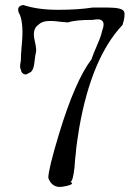

<svg xmlns="http://www.w3.org/2000/svg" viewBox="-20 -725 540 763"><path d="M245 14Q236 16 228.5 17Q221 18 216 18Q184 16 172 -18Q172 -52 214 -191Q278 -403 344 -490Q347 -502 374 -565Q379 -577 382 -587.5Q385 -598 387 -606Q401 -644 373 -648Q364 -649 349 -646Q278 -646 251 -636Q241 -636 215 -639Q158 -647 138 -631Q134 -627 132 -626Q107 -609 118 -563Q126 -528 123 -518Q122 -515 120 -503Q118 -491 116 -471Q113 -449 103 -439L84 -429Q69 -429 64 -443Q63 -446 63 -449Q58 -455 61 -474Q62 -478 62.5 -481.5Q63 -485 63 -488Q63 -505 66 -541Q75 -627 59 -666Q56 -671 54 -676Q46 -702 73 -705Q130 -686 211 -686Q290 -686 348 -695H408Q466 -695 473 -679Q479 -664 467 -626Q344 -496 295 -218Q291 -192 287 -166Q283 -140 281 -114Q280 -105 278.5 -91.5Q277 -78 276 -59Q270 -5 260 -2Q278 6 245 14Z"/></svg>

Font: New Tegomin
Style: Regular
Weight: 400
Designer: Kyosuke Nagai
Version: Version 1.000